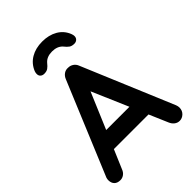

<svg xmlns="http://www.w3.org/2000/svg" viewBox="-265 -1046 1168 1168"><g transform="rotate(-45 319.5 -461.5)"><path d="M629 -54Q629 -28 612 -11.5Q595 5 573 5Q555 5 540.5 -6Q526 -17 518 -36L466 -157H168L116 -35Q109 -16 94.5 -5.5Q80 5 63 5Q37 5 23.5 -9Q10 -23 10 -47Q10 -56 13 -66L262 -664Q270 -684 286 -695Q302 -706 322 -704Q340 -704 355.5 -693.5Q371 -683 378 -664L624 -78Q629 -65 629 -54ZM217 -272H417L316 -506ZM480 -835Q485 -822 485 -813Q485 -798 475.5 -789Q466 -780 451 -780Q431 -780 418.5 -788.5Q406 -797 391 -816Q367 -843 322 -843Q277 -843 253 -816Q238 -797 225.5 -788.5Q213 -780 193 -780Q178 -780 168.5 -788.5Q159 -797 159 -812Q159 -822 163 -833Q182 -879 223.5 -903.5Q265 -928 322 -928Q379 -928 420.5 -904Q462 -880 480 -835Z"/></g></svg>

Font: Quicksand
Style: Bold
Weight: 700
Version: Version 3.000